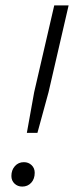

<svg xmlns="http://www.w3.org/2000/svg" viewBox="-20 -680 273 708"><path d="M79 -190 106 -340 180 -660H233L159 -340L118 -190ZM62 8Q45 8 33.5 -3Q22 -14 22 -31Q22 -53 35 -67.5Q48 -82 68 -82Q85 -82 96.5 -71Q108 -60 108 -43Q108 -20 95 -6Q82 8 62 8Z"/></svg>

Font: Elaine Sans Light
Style: Italic
Weight: 300
Italic angle: -13°
Designer: Wei Huang
Foundry: Wei Huang
Version: Version 2.001;December 24, 2019;FontCreator 12.0.0.2547 64-b